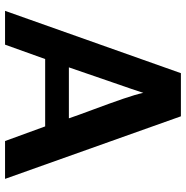

<svg xmlns="http://www.w3.org/2000/svg" viewBox="-8 -729 737 761"><g transform="rotate(90 360.5 -348.5)"><path d="M23 0 270 -697H441L689 0H539L481 -159H214L157 0ZM247 -253H449Q439 -283 414 -350Q389 -417 371.5 -468Q354 -519 348 -548Q338 -516 305.5 -423Q273 -330 247 -253Z"/></g></svg>

Font: Coval
Style: ExtraBold
Weight: 800
Foundry: Context Ltd
Version: Version 001.000